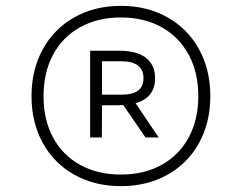

<svg xmlns="http://www.w3.org/2000/svg" viewBox="-20 -769 824 655"><path d="M697.5 -441Q697.5 -351 659 -281.2Q620.5 -211.5 551.2 -172.8Q482 -134 392.5 -134Q303 -134 233.8 -172.8Q164.5 -211.5 126 -281.2Q87.5 -351 87.5 -441Q87.5 -531 126 -601Q164.5 -671 233.8 -710Q303 -749 392.5 -749Q482 -749 551.2 -710Q620.5 -671 659 -601Q697.5 -531 697.5 -441ZM656.5 -441Q656.5 -521.5 623.8 -582.2Q591 -643 531.2 -676.2Q471.5 -709.5 392.5 -709.5Q313.5 -709.5 253.5 -676.2Q193.5 -643 161 -582.2Q128.5 -521.5 128.5 -441Q128.5 -360.5 161 -300Q193.5 -239.5 253.5 -206.5Q313.5 -173.5 392.5 -173.5Q471.5 -173.5 531.2 -206.5Q591 -239.5 623.8 -300.2Q656.5 -361 656.5 -441ZM442.5 -417 521.5 -300H476.5L400.5 -410.5Q396 -410 386 -410H328L327.5 -300H287.5V-596H386Q446.5 -596 477.8 -571.8Q509 -547.5 509 -502.5Q509 -435.5 442.5 -417ZM393 -446Q432 -446 450.8 -459.8Q469.5 -473.5 469.5 -502.5Q469.5 -560 393 -560H328V-446Z"/></svg>

Font: Encode Sans Expanded Light
Style: Regular
Weight: 300
Width: 7
Designer: Multiple Designers
Foundry: Impallari Type
Version: Version 2.000